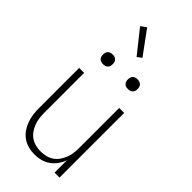

<svg xmlns="http://www.w3.org/2000/svg" viewBox="-296 -1021 1092 1092"><g transform="rotate(45 250.0 -474.5)"><path d="M238 8Q212 8 187 1.5Q162 -5 141.5 -19.5Q121 -34 106.5 -55.5Q92 -77 83.5 -100.5Q75 -124 72 -149.5Q69 -175 69 -200V-520H109V-200Q109 -179 111.5 -158Q114 -137 121.5 -117.5Q129 -98 141 -80.5Q153 -63 170.5 -51Q188 -39 208.5 -34Q229 -29 250 -29Q271 -29 291.5 -34Q312 -39 329.5 -51Q347 -63 359 -80.5Q371 -98 378.5 -117.5Q386 -137 388.5 -158Q391 -179 391 -200V-520H431V0H391V-100Q383 -76 368 -55Q353 -34 332.5 -19.5Q312 -5 287.5 1.5Q263 8 238 8ZM350 -631Q342 -631 334.5 -633Q327 -635 321 -641Q315 -647 313 -654.5Q311 -662 311 -670Q311 -678 313 -685.5Q315 -693 321 -699Q327 -705 334.5 -707Q342 -709 350 -709Q358 -709 365.5 -707Q373 -705 379 -699Q385 -693 387 -685.5Q389 -678 389 -670Q389 -662 387 -654.5Q385 -647 379 -641Q373 -635 365.5 -633Q358 -631 350 -631ZM150 -631Q142 -631 134.5 -633Q127 -635 121 -641Q115 -647 113 -654.5Q111 -662 111 -670Q111 -678 113 -685.5Q115 -693 121 -699Q127 -705 134.5 -707Q142 -709 150 -709Q158 -709 165.5 -707Q173 -705 179 -699Q185 -693 187 -685.5Q189 -678 189 -670Q189 -662 187 -654.5Q185 -647 179 -641Q173 -635 165.5 -633Q158 -631 150 -631ZM256 -795 146 -933 179 -957 283 -815Z"/></g></svg>

Font: Iosevka Term Curly Extralight
Style: Regular
Weight: 200
Designer: Belleve Invis
Foundry: Belleve Invis
Version: Version 32.3.0